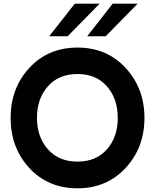

<svg xmlns="http://www.w3.org/2000/svg" viewBox="-20 -1020 847 1050"><path d="M389.2 -1000H524.9L350.1 -821.8H249ZM596.2 -1000H732.9L558.1 -821.8H457ZM403.8 9.8Q242.7 9.8 140.4 -101.1Q38.1 -211.9 38.1 -375Q38.1 -538.1 140.6 -648.9Q243.2 -759.8 403.8 -759.8Q564 -759.8 667 -648.4Q770 -537.1 770 -375Q770 -212.9 667 -101.6Q564 9.8 403.8 9.8ZM624 -375Q624 -480 564.9 -547.6Q505.9 -615.2 403.8 -615.2Q300.8 -615.2 241.5 -547.6Q182.1 -480 182.1 -375Q182.1 -271 241.9 -203.6Q301.8 -136.2 403.8 -136.2Q505.9 -136.2 564.9 -203.6Q624 -271 624 -375Z"/></svg>

Font: Oakes Grotesk
Style: Bold
Weight: 700
Designer: Samuel Oakes
Foundry: Samuel Oakes
Version: Version 1.0 | wf-rip DC20170320